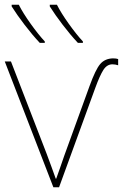

<svg xmlns="http://www.w3.org/2000/svg" viewBox="-20 -786 516 806"><path d="M454 -541Q420 -540 400.5 -517Q381 -494 356 -425L250 -133Q240 -104 232 -81Q224 -58 216 -36H214Q206 -58 196.5 -84.5Q187 -111 176 -140L26 -528H0L204 0H228L380 -417Q399 -469 414 -492.5Q429 -516 452 -516Q464 -516 476 -512V-538Q469 -541 454 -541ZM59 -766H29V-759Q51 -724 83.5 -681.5Q116 -639 147 -606H168V-612Q141 -641 108.5 -686.5Q76 -732 59 -766ZM219 -766H189V-759Q211 -724 243.5 -681.5Q276 -639 307 -606H328V-612Q301 -641 268.5 -686.5Q236 -732 219 -766Z"/></svg>

Font: Noto Sans UI Thin
Style: Regular
Weight: 250
Designer: Monotype Design Team
Foundry: Monotype Imaging Inc.
Version: Version 1.901